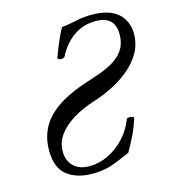

<svg xmlns="http://www.w3.org/2000/svg" viewBox="-104 -761 769 860"><g transform="rotate(-15 280.5 -331.5)"><path d="M220 13Q147 13 102.5 -22Q58 -57 58 -138Q58 -227 115.5 -287.5Q173 -348 292 -387Q329 -399 365.5 -412Q402 -425 432 -443.5Q462 -462 480 -490Q498 -518 498 -559Q498 -644 409 -644Q350 -644 305 -611.5Q260 -579 234 -526Q232 -522 223.5 -520Q215 -518 207.5 -521Q200 -524 202 -531Q216 -570 230 -601.5Q244 -633 257 -657Q271 -658 286 -660.5Q301 -663 321 -667Q341 -672 361 -674Q381 -676 399 -676Q479 -676 519.5 -641Q560 -606 561 -545Q561 -500 541 -462.5Q521 -425 486 -394Q451 -363 406.5 -339.5Q362 -316 313 -300Q257 -283 212 -256Q167 -229 141.5 -194.5Q116 -160 116 -117Q116 -75 142 -49Q168 -23 216 -23Q261 -23 304 -44Q347 -65 380.5 -101.5Q414 -138 431 -184Q433 -188 441.5 -188.5Q450 -189 458 -186.5Q466 -184 464 -179Q454 -146 438 -111.5Q422 -77 398 -36Q366 -22 341.5 -12Q317 -2 300 3Q283 8 262.5 10.5Q242 13 220 13Z"/></g></svg>

Font: Junicode VF
Style: Italic
Weight: 400
Italic angle: -11°
Designer: Peter S. Baker
Version: Version 2.209